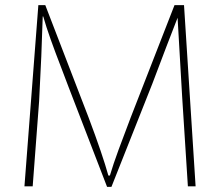

<svg xmlns="http://www.w3.org/2000/svg" viewBox="-20 -703 854 746"><path d="M670 -634 627 -523Q587 -416 572 -378L413 23H396L246 -366L216 -445Q195 -499 177 -549.5Q159 -600 148 -639H146Q142 -495 132 -310L107 21H75L129 -683H156L324 -247Q379 -101 401 -21H407Q420 -65 441 -122Q462 -179 488 -247L658 -683H695L740 21H710L688 -323Z"/></svg>

Font: LINE Seed Sans KR Thin
Style: Regular
Weight: 250
Designer: LINE BX Design & Sandoll Inc & Dalton Maag Ltd
Foundry: Sandoll Inc.
Version: Version 1.000